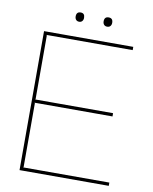

<svg xmlns="http://www.w3.org/2000/svg" viewBox="-101 -1027 881 1102"><g transform="rotate(10 340.0 -476.0)"><path d="M467 -925Q467 -913 460.5 -905.5Q454 -898 442 -898Q430 -898 423.5 -905.5Q417 -913 417 -925Q417 -952 442 -952Q467 -952 467 -925ZM303 -925Q303 -913 296.5 -905.5Q290 -898 279 -898Q267 -898 260.5 -905.5Q254 -913 254 -925Q254 -952 279 -952Q303 -952 303 -925ZM610 0H90V-810H610V-791H107L110 -788V-418L108 -415H562V-396H107L110 -393V-22L108 -19H610Z"/></g></svg>

Font: TypoPRO Sinkin Sans
Style: 100 Thin
Weight: 100
Designer: Keith Bates
Foundry: K-Type
Version: Sinkin Sans (version 1.0)  by Keith Bates   •   © 2014   www